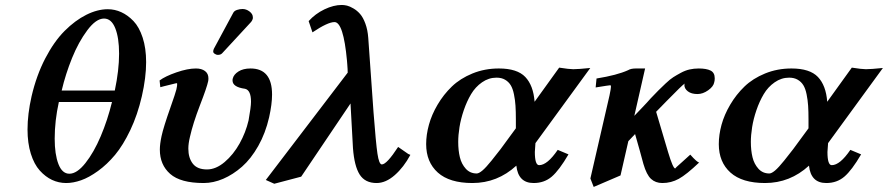

<svg xmlns="http://www.w3.org/2000/svg" viewBox="-20 -718 3542 766"><path d="M426.8 -311H214.8Q198.2 -235.8 198.2 -165Q198.2 -102.1 213.1 -63.5Q228 -24.9 256.8 -24.9Q287.1 -24.9 320.8 -67.4Q354.5 -109.9 381.8 -174.3Q409.2 -238.8 426.8 -311ZM395 -644Q363.3 -644 328.4 -597.4Q293.5 -550.8 267.6 -486.8Q241.7 -422.9 226.1 -356.9H438Q455.1 -438 455.1 -503.9Q455.1 -567.4 439.7 -605.7Q424.3 -644 395 -644ZM106 -334Q125.5 -417.5 160.6 -485.1Q195.8 -552.7 237.8 -594.7Q279.8 -636.7 324.2 -658.9Q368.7 -681.2 410.2 -681.2Q438 -681.2 463.9 -669.4Q489.7 -657.7 512.5 -634Q535.2 -610.4 549.1 -568.1Q563 -525.9 563 -470.2Q563 -408.7 545.9 -334Q528.8 -259.8 500 -199.2Q471.2 -138.7 439.2 -100.3Q407.2 -62 371.1 -35.9Q335 -9.8 303.5 1.2Q272 12.2 244.1 12.2Q214.4 12.2 187.7 -0.2Q161.1 -12.7 138.7 -37.6Q116.2 -62.5 103 -104.7Q89.8 -147 89.8 -201.2Q89.8 -262.7 106 -334Z M947.8 -682.1Q962.4 -682.1 975.6 -672.1Q988.8 -662.1 988.8 -648.9V-645Q986.8 -635.3 979.5 -627.9L866.7 -505.9Q860.8 -499 848.6 -499Q843.3 -499 836.9 -503.2Q830.6 -507.3 830.6 -512.2Q830.6 -518.1 833.5 -523.9L910.6 -667Q914.6 -674.8 925.8 -678.5Q937 -682.1 947.8 -682.1ZM1053.7 -250Q1039.1 -186.5 1010.3 -135.5Q981.4 -84.5 945.6 -53Q909.7 -21.5 870.4 -4.6Q831.1 12.2 792.5 12.2Q700.2 12.2 658.9 -24.2Q617.7 -60.5 617.7 -121.1Q617.7 -143.1 624.5 -174.8Q631.8 -209.5 660.6 -291Q680.2 -346.7 683.6 -360.8Q685.5 -369.1 686.3 -375Q687 -380.9 686.8 -383.5Q686.5 -386.2 685.5 -386.2Q682.6 -386.2 666 -381.8L634.3 -374L619.6 -370.1L616.7 -397Q638.7 -413.6 683.6 -429.2Q728.5 -444.8 761.7 -444.8Q784.2 -444.8 797.9 -434.6Q811.5 -424.3 811.5 -405.8Q811.5 -397.9 810.5 -394Q805.7 -370.1 777.3 -296.9Q750 -226.1 737.8 -171.9Q731.4 -145.5 731.4 -125Q731.4 -87.9 749.3 -64.9Q767.1 -42 805.7 -42Q841.3 -42 876.2 -71.5Q911.1 -101.1 935.8 -145.3Q960.4 -189.5 971.7 -237.8Q981.4 -291.5 981.4 -312Q981.4 -358.4 957.5 -363.8Q907.7 -370.6 907.7 -397Q907.7 -401.9 908.7 -404.8Q912.6 -420.9 931.4 -432.9Q950.2 -444.8 979.5 -444.8Q1065.4 -444.8 1065.4 -340.8Q1065.4 -302.7 1053.7 -250Z M1608.4 -104 1617.2 -100.1Q1590.8 -50.8 1554.9 -19.3Q1519 12.2 1482.4 12.2Q1436.5 12.2 1415 -21.5Q1393.6 -55.2 1388.2 -127L1378.4 -305.2L1181.6 -13.2L1074.2 15.1L1040.5 0L1367.2 -428.2Q1367.2 -435.1 1366.7 -442.9Q1366.2 -450.7 1365.5 -460.7Q1364.7 -470.7 1364.3 -476.1Q1350.1 -629.9 1314.5 -629.9Q1287.6 -629.9 1226.6 -588.9L1211.4 -633.8Q1237.8 -663.1 1274.4 -680.7Q1311 -698.2 1343.3 -698.2Q1353 -698.2 1364.3 -695.6Q1375.5 -692.9 1390.1 -684.3Q1404.8 -675.8 1416.7 -662.1Q1428.7 -648.4 1437.7 -623.8Q1446.8 -599.1 1449.2 -566.9L1470.2 -270Q1479.5 -148.4 1485.8 -105.2Q1492.2 -62 1503.4 -62Q1522.9 -62 1568.4 -131.8Z M1970.2 -444.8Q2043.5 -444.8 2075.7 -410.9Q2107.9 -377 2112.8 -312L2210.9 -448.2Q2251 -441.9 2267.1 -441.9Q2287.1 -441.9 2335 -446.8L2116.2 -147Q2113.8 -116.2 2113.8 -111.8Q2113.8 -59.1 2130.9 -59.1Q2163.6 -59.1 2205.1 -120.1L2248 -102.1Q2210.9 -38.6 2181.2 -13.2Q2151.4 12.2 2108.9 12.2Q2047.4 12.2 2040 -57.1Q1964.4 12.2 1864.7 12.2Q1773.4 12.2 1726.8 -29.5Q1680.2 -71.3 1680.2 -143.1Q1680.2 -180.2 1691.2 -220.2Q1702.1 -260.3 1725.8 -300.5Q1749.5 -340.8 1782.7 -372.8Q1815.9 -404.8 1864.7 -424.8Q1913.6 -444.8 1970.2 -444.8ZM2038.1 -206.1V-241.2Q2038.1 -273.4 2036.6 -296.1Q2035.2 -318.8 2030.5 -341.6Q2025.9 -364.3 2017.6 -377.9Q2009.3 -391.6 1995.1 -399.9Q1981 -408.2 1960.9 -408.2Q1929.7 -408.2 1903.1 -389.6Q1876.5 -371.1 1859.4 -342.3Q1842.3 -313.5 1830.3 -278.3Q1818.4 -243.2 1813.2 -210.9Q1808.1 -178.7 1808.1 -151.9Q1808.1 -117.7 1814.7 -90.6Q1821.3 -63.5 1838.4 -44.7Q1855.5 -25.9 1881.8 -25.9Q1890.6 -25.9 1904.8 -37.8Q1918.9 -49.8 1940.9 -77.1L1977.1 -123L2019 -180.2Z M2829.6 -390.1Q2826.7 -373 2805.4 -357.9Q2784.2 -342.8 2762.7 -342.8Q2738.3 -342.8 2724.4 -353.5Q2710.4 -364.3 2710.4 -378.9Q2710.4 -381.8 2711.9 -384.8Q2703.1 -379.9 2639.6 -314.9L2597.7 -272L2645.5 -110.8Q2665 -45.9 2673.8 -45.9Q2673.3 -45.9 2679.2 -51.8L2702.1 -72.3L2733.9 -101.1Q2761.7 -69.8 2769.5 -69.8Q2718.8 -21.5 2688.2 -4.6Q2657.7 12.2 2622.6 12.2Q2595.2 12.2 2577.4 -4.2Q2559.6 -20.5 2546.9 -64L2532.7 -116.2Q2522 -155.3 2513.7 -183.1L2486.8 -154.8L2455.6 -18.1L2348.6 27.8L2335.4 -5.9L2411.6 -336.9Q2417.5 -365.2 2417.5 -372.1Q2417.5 -377.9 2414.6 -377.9Q2410.6 -377.9 2356.4 -369.1L2359.9 -404.8Q2441.9 -418 2485.8 -438Q2496.6 -444.8 2516.6 -444.8H2553.7L2510.7 -255.9L2541.5 -288.1Q2563.5 -311 2575.7 -325.2L2606.9 -357.4L2635.3 -384.8Q2653.3 -401.9 2666 -409.9Q2678.7 -418 2696.3 -427.5Q2713.9 -437 2731.2 -440.9Q2748.5 -444.8 2767.6 -444.8Q2798.3 -444.8 2814.9 -436.5Q2831.5 -428.2 2831.5 -405.8Q2831.5 -396 2829.6 -390.1Z M3137.7 -444.8Q3210.9 -444.8 3243.2 -410.9Q3275.4 -377 3280.3 -312L3378.4 -448.2Q3418.5 -441.9 3434.6 -441.9Q3454.6 -441.9 3502.4 -446.8L3283.7 -147Q3281.2 -116.2 3281.2 -111.8Q3281.2 -59.1 3298.3 -59.1Q3331.1 -59.1 3372.6 -120.1L3415.5 -102.1Q3378.4 -38.6 3348.6 -13.2Q3318.8 12.2 3276.4 12.2Q3214.8 12.2 3207.5 -57.1Q3131.8 12.2 3032.2 12.2Q2940.9 12.2 2894.3 -29.5Q2847.7 -71.3 2847.7 -143.1Q2847.7 -180.2 2858.6 -220.2Q2869.6 -260.3 2893.3 -300.5Q2917 -340.8 2950.2 -372.8Q2983.4 -404.8 3032.2 -424.8Q3081.1 -444.8 3137.7 -444.8ZM3205.6 -206.1V-241.2Q3205.6 -273.4 3204.1 -296.1Q3202.6 -318.8 3198 -341.6Q3193.4 -364.3 3185.1 -377.9Q3176.8 -391.6 3162.6 -399.9Q3148.4 -408.2 3128.4 -408.2Q3097.2 -408.2 3070.6 -389.6Q3043.9 -371.1 3026.9 -342.3Q3009.8 -313.5 2997.8 -278.3Q2985.8 -243.2 2980.7 -210.9Q2975.6 -178.7 2975.6 -151.9Q2975.6 -117.7 2982.2 -90.6Q2988.8 -63.5 3005.9 -44.7Q3022.9 -25.9 3049.3 -25.9Q3058.1 -25.9 3072.3 -37.8Q3086.4 -49.8 3108.4 -77.1L3144.5 -123L3186.5 -180.2Z"/></svg>

Font: Linux Libertine G
Style: Bold Italic
Weight: 700
Italic angle: -11.5°
Designer: Philipp H. Poll
Foundry: Philipp H. Poll
Version: Version 4.1.0